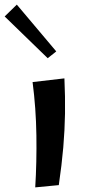

<svg xmlns="http://www.w3.org/2000/svg" viewBox="-73 -807 370 831"><path d="M181.5 -5.8 79.5 4Q86.2 -104.5 84.5 -221.5Q82.8 -338.5 68 -451.8L205.8 -467.8Q209.5 -387.8 208.4 -315.8Q207.2 -243.8 200.9 -169.4Q194.5 -95 181.5 -5.8ZM133.5 -555 -52.8 -735.8 -0.2 -787 170.5 -584.5Z"/></svg>

Font: Marhey Light
Style: Regular
Weight: 300
Designer: Nur Syamsi & Bustanul Arifin
Foundry: Namelatype
Version: Version 1.000